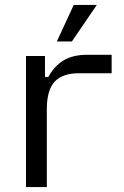

<svg xmlns="http://www.w3.org/2000/svg" viewBox="-20 -762 505 782"><path d="M85.9 0V-534H163.2V-448.5H176.6Q201.2 -493.2 239.1 -516.1Q277.1 -538.9 335.5 -538.9H434.7V-463.7H302.4Q234.5 -463.7 202.6 -429.4Q170.7 -395 170.7 -317.1V0ZM211.5 -593.1 280.4 -742H374.3L272.8 -593.1Z"/></svg>

Font: Mozilla Text ExtraLight
Style: Regular
Weight: 200
Designer: Studio DRAMA
Foundry: Studio DRAMA
Version: Version 1.000